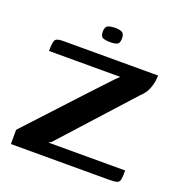

<svg xmlns="http://www.w3.org/2000/svg" viewBox="-110 -675 725 770"><g transform="rotate(20 252.5 -290.5)"><path d="M158 -57H486Q486 -30 483.5 -18Q481 -6 470.5 -3Q460 0 435 0H19V-60Q19 -61 41.5 -85Q64 -109 99 -147Q134 -185 174 -228Q214 -271 250.5 -310.5Q287 -350 312 -376Q320 -385 328 -392.5Q336 -400 339 -403H35Q35 -434 39.5 -447Q44 -460 72 -460H480Q480 -458 478.5 -441.5Q477 -425 468.5 -402.5Q460 -380 438 -360L170 -64ZM253 -520Q234 -520 222.5 -524.5Q211 -529 211 -550Q211 -571 223 -576Q235 -581 254 -581Q272 -581 282.5 -575.5Q293 -570 293 -550Q293 -529 282 -524.5Q271 -520 253 -520Z"/></g></svg>

Font: Genos Medium
Style: Regular
Weight: 500
Designer: Robert E. Leuschke
Foundry: Robert E. Leuschke
Version: Version 1.010; ttfautohint (v1.8.3)